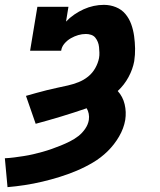

<svg xmlns="http://www.w3.org/2000/svg" viewBox="-41 -548 661 791"><path d="M-10 223 -21 104Q-1 103 18 100.5Q37 98 56.5 95Q76 92 95.5 87.5Q115 83 134.5 77.5Q154 72 172.5 65.5Q191 59 209.5 51.5Q228 44 247 34.5Q266 25 282 12.5Q298 0 310 -17.5Q322 -35 325 -54Q327 -67 324.5 -79.5Q322 -92 316 -102Q264 -84 211 -68Q158 -52 106 -38L66 -153Q87 -159 108.5 -165Q130 -171 152 -176.5Q174 -182 195.5 -186.5Q217 -191 239 -196Q261 -201 282.5 -209.5Q304 -218 322 -232.5Q340 -247 351.5 -267.5Q363 -288 367 -309Q369 -320 368.5 -331.5Q368 -343 367 -354Q366 -365 362 -375Q358 -385 351.5 -393Q345 -401 334.5 -404.5Q324 -408 313 -408Q297 -408 281.5 -403.5Q266 -399 251 -390.5Q236 -382 224.5 -368.5Q213 -355 211 -339H83L113 -520H241L231 -459Q246 -475 265 -488Q284 -501 304 -510Q324 -519 345 -523.5Q366 -528 387 -528Q413 -528 436.5 -518.5Q460 -509 475.5 -490.5Q491 -472 499.5 -448.5Q508 -425 511.5 -399.5Q515 -374 515.5 -348.5Q516 -323 512 -296Q506 -263 488.5 -230.5Q471 -198 444 -173Q465 -150 472.5 -118.5Q480 -87 475 -54Q469 -19 449.5 14.5Q430 48 402.5 75Q375 102 342 121.5Q309 141 274.5 155.5Q240 170 204.5 181Q169 192 133 200.5Q97 209 61 214.5Q25 220 -10 223Z"/></svg>

Font: Iosevka Etoile Heavy
Style: Italic
Weight: 900
Italic angle: -9°
Designer: Belleve Invis
Foundry: Belleve Invis
Version: Version 22.1.2; ttfautohint (v1.8.4)